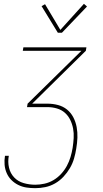

<svg xmlns="http://www.w3.org/2000/svg" viewBox="-20 -767 540 1002"><path d="M164 215Q140 215 117.5 211.5Q95 208 75 198Q55 188 39.5 172.5Q24 157 15 136.5Q6 116 4 93Q2 70 6 46Q6 46 6 46Q6 46 6 46H26Q26 46 26 46Q26 46 26 46Q20 78 27 108Q34 138 54 159Q74 180 103.5 188.5Q133 197 164 197Q188 197 212.5 191.5Q237 186 259 173Q281 160 299 140.5Q317 121 329 98.5Q341 76 348 52.5Q355 29 359 5Q363 -21 364.5 -46.5Q366 -72 361.5 -96Q357 -120 346.5 -141.5Q336 -163 318.5 -178.5Q301 -194 277 -201Q253 -208 228 -208H121L124 -226L405 -502H99L102 -520H431L428 -502L148 -226H228Q256 -226 282.5 -219Q309 -212 329.5 -195.5Q350 -179 362.5 -155Q375 -131 380 -104Q385 -77 384 -49Q383 -21 378 8Q374 34 366.5 60Q359 86 345 110Q331 134 311.5 155Q292 176 267.5 190Q243 204 216.5 209.5Q190 215 164 215ZM282 -596 197 -735 215 -745 295 -611 418 -747 434 -733 303 -596Z"/></svg>

Font: Iosevka SS04 Thin
Style: Italic
Weight: 100
Italic angle: -9°
Monospace: yes
Designer: Belleve Invis
Foundry: Belleve Invis
Version: Version 19.0.0; ttfautohint (v1.8.4)